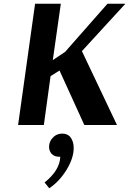

<svg xmlns="http://www.w3.org/2000/svg" viewBox="-20 -670 692 1029"><path d="M77 0 168 -650H306L263 -348L329 -392L556 -650H652L419 -396L607 0H432L299 -292L251 -262L215 0ZM269 62Q288 46 314 46Q339 46 355 62Q375 86 375 123Q375 177 337 239.5Q299 302 244 339L219 308Q301 242 303 170H296Q272 170 256 154Q243 138 243 118Q243 85 269 62Z"/></svg>

Font: Arsenal
Style: Bold Italic
Weight: 700
Italic angle: -9°
Designer: Andrij Shevchenko
Foundry: Stairsfor.com
Version: Version 1.000